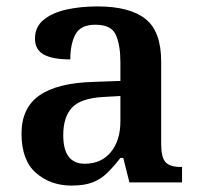

<svg xmlns="http://www.w3.org/2000/svg" viewBox="-20 -568 624 598"><path d="M203 10Q137 10 92 -29.5Q47 -69 47 -152Q47 -232 103 -271Q159 -310 273 -313L355 -316V-374Q355 -427 341 -459Q327 -491 277 -491Q231 -491 215 -461Q199 -431 199 -383Q144 -383 116.5 -398Q89 -413 89 -448Q89 -484 115.5 -506Q142 -528 186 -538Q230 -548 284 -548Q383 -548 432.5 -509.5Q482 -471 482 -376V-120Q482 -78 495.5 -63Q509 -48 543 -48H547V0H383L364 -76H355Q334 -49 314 -29.5Q294 -10 268.5 0Q243 10 203 10ZM244 -58Q295 -58 325 -94Q355 -130 355 -191V-269L302 -266Q231 -262 204 -232.5Q177 -203 177 -147Q177 -58 244 -58Z"/></svg>

Font: Noto Serif Hentaigana SemiBold
Style: Regular
Weight: 600
Designer: Kazuhiro Yamada
Foundry: nipponia
Version: Version 1.000; ttfautohint (v1.8.4.7-5d5b)